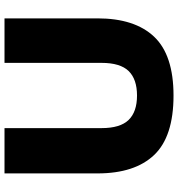

<svg xmlns="http://www.w3.org/2000/svg" viewBox="11 -791 790 852"><g transform="rotate(-90 406.0 -365.0)"><path d="M408 10Q226 10 144.2 -76Q62.5 -162 62.5 -327.5V-740H263.5V-309.5Q263.5 -226.5 299.8 -189.2Q336 -152 408 -152Q480.5 -152 516.8 -189.2Q553 -226.5 553 -309.5V-740H750.5V-327.5Q750.5 -162 669 -76Q587.5 10 408 10Z"/></g></svg>

Font: Encode Sans SemiExpanded SemiExpanded ExtraBold
Style: Regular
Weight: 800
Width: 6
Designer: Multiple Designers
Foundry: Impallari Type
Version: Version 3.000; ttfautohint (v1.8.3) -l 8 -r 50 -G 200 -x 14 